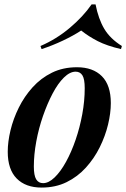

<svg xmlns="http://www.w3.org/2000/svg" viewBox="-20 -834 571 868"><path d="M322 -510Q296 -510 269 -483.5Q242 -457 218 -411.5Q194 -366 174.5 -310Q155 -254 144 -194.5Q133 -135 133 -81Q133 -41 143.5 -23.5Q154 -6 175 -6Q200 -6 227 -32Q254 -58 278.5 -102.5Q303 -147 322 -202.5Q341 -258 352 -318Q363 -378 363 -435Q363 -477 352.5 -493.5Q342 -510 322 -510ZM15 -148Q15 -193 27.5 -245Q40 -297 65 -347.5Q90 -398 127.5 -439.5Q165 -481 215 -505.5Q265 -530 328 -530Q400 -530 440.5 -489.5Q481 -449 481 -368Q481 -323 468.5 -271Q456 -219 431 -168.5Q406 -118 368.5 -76.5Q331 -35 281 -10.5Q231 14 168 14Q96 14 55.5 -27Q15 -68 15 -148ZM347 -696Q312 -673 264.5 -650.5Q217 -628 168 -612L163 -626Q235 -657 295.5 -708Q356 -759 394 -814H412Q425 -748 451.5 -703.5Q478 -659 531 -626L527 -612Q463 -627 422 -648Q381 -669 347 -696Z"/></svg>

Font: Playfair Display SemiBold
Style: Italic
Weight: 600
Italic angle: -14°
Designer: Claus Eggers Sørensen
Foundry: Claus Eggers Sørensen
Version: Version 1.203